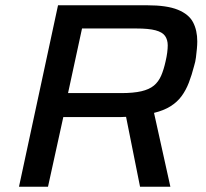

<svg xmlns="http://www.w3.org/2000/svg" viewBox="-20 -708 782 728"><path d="M52 0 200 -688H538Q613 -688 654.5 -671Q696 -654 712 -623.5Q728 -593 728 -551Q728 -538 726.5 -522.5Q725 -507 723 -490.5Q721 -474 716 -458Q707 -423 696 -394.5Q685 -366 668.5 -343.5Q652 -321 626.5 -305Q601 -289 564 -280L626 0H511L458 -265Q447 -264 434.5 -264Q422 -264 408 -264H220L162 0ZM238 -355H439Q486 -355 516 -362Q546 -369 563.5 -383.5Q581 -398 591 -421Q601 -444 608 -476Q612 -493 614 -508.5Q616 -524 616 -536Q616 -557 606 -571.5Q596 -586 570 -593Q544 -600 497 -600H291Z"/></svg>

Font: Saira SemiExpanded Medium
Style: Italic
Weight: 500
Width: 6
Italic angle: -12°
Designer: Hector Gatti with collaboration of the Omnibus-Type team
Foundry: Omnibus-Type
Version: Version 1.101